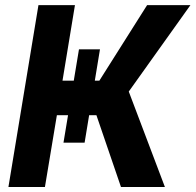

<svg xmlns="http://www.w3.org/2000/svg" viewBox="-20 -748 782 768"><path d="M295.9 -550.8H379.9L318.4 -177.2H233.9ZM13.7 0 133.8 -727.5H279.8L230 -425.3H377.4L568.4 -727.5H741.7L495.1 -381.8L639.6 0H463.9L365.7 -287.1H207.5L159.7 0Z"/></svg>

Font: Inter 28pt
Style: Bold Italic
Weight: 700
Italic angle: -9.3988°
Designer: Rasmus Andersson
Foundry: rsms
Version: Version 4.001;git-66647c0bb